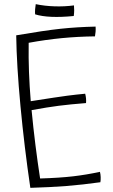

<svg xmlns="http://www.w3.org/2000/svg" viewBox="-20 -863 545 924"><path d="M463 14Q377 26 301.5 32Q226 38 126 41Q97 -156 78.5 -352.5Q60 -549 58 -693Q192 -716 271 -724.5Q350 -733 440 -735Q441 -722 440 -710.5Q439 -699 437 -688Q355 -687 277.5 -679.5Q200 -672 118 -657Q117 -584 119.5 -516.5Q122 -449 128 -376Q262 -397 304.5 -402.5Q347 -408 390 -412Q393 -400 394 -389Q395 -378 394 -367Q318 -361 263 -354Q208 -347 132 -333Q140 -249 150.5 -165.5Q161 -82 173 -4Q268 -7 332 -14.5Q396 -22 461 -36Q464 -25 464.5 -10.5Q465 4 463 14ZM335 -786Q275 -780 228 -782Q181 -784 149 -794Q148 -805 149 -818.5Q150 -832 152 -843Q195 -834 243 -832.5Q291 -831 336 -837Q337 -825 337 -813.5Q337 -802 335 -786Z"/></svg>

Font: Atma Light
Style: Regular
Weight: 300
Designer: Gregori Vincens, Jeremie Hornus, Riccardo Olocco, Yoann Minet.
Foundry: black foundry
Version: Version 1.102;PS 1.100;hotconv 1.0.86;makeotf.lib2.5.63406